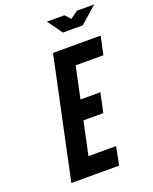

<svg xmlns="http://www.w3.org/2000/svg" viewBox="-166 -1006 877 1098"><g transform="rotate(-20 273.0 -457.5)"><path d="M73.5 0H364L386.5 -111H218L261 -313H382L407 -431H286L327 -624H495.5L519.5 -735H229.5ZM322.5 -825H443.5L545.5 -915H439.5L395 -882L364 -915H258Z"/></g></svg>

Font: League Gothic SemiExpanded Italic
Style: Regular
Weight: 400
Width: 6
Designer: The League of Moveable Type
Version: Version 1.600; ttfautohint (v1.8.3)